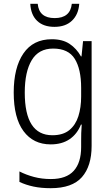

<svg xmlns="http://www.w3.org/2000/svg" viewBox="-20 -748 581 1008"><path d="M252 -542Q309 -542 345.5 -517.5Q382 -493 405 -452H408L416 -532H461V18Q461 124 410 182Q359 240 246 240Q196 240 156 231.5Q116 223 82 207V152Q117 170 158.5 181Q200 192 247 192Q328 192 367 149Q406 106 406 24V-8Q406 -28 406.5 -49.5Q407 -71 409 -94H405Q385 -44 345 -17Q305 10 246 10Q155 10 103.5 -59.5Q52 -129 52 -262Q52 -393 103 -467.5Q154 -542 252 -542ZM259 -493Q183 -493 146.5 -432Q110 -371 110 -262Q110 -38 255 -38Q311 -38 344 -65Q377 -92 391.5 -138Q406 -184 406 -241V-287Q406 -385 372.5 -439Q339 -493 259 -493ZM396 -728Q392 -672 358 -639.5Q324 -607 266 -607Q208 -607 175 -638.5Q142 -670 139 -728H178Q185 -653 267 -653Q349 -653 357 -728Z"/></svg>

Font: Noto Sans Lao SemiCondensed Light
Style: Regular
Weight: 300
Width: 4
Designer: Monotype Design Team
Foundry: Monotype Imaging Inc.
Version: Version 2.003; ttfautohint (v1.8.4.7-5d5b)